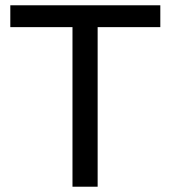

<svg xmlns="http://www.w3.org/2000/svg" viewBox="-20 -706 646 726"><path d="M254.1 0V-603.4H19V-686H586.2V-603.4H349.2V0Z"/></svg>

Font: Archivo Variable SemiBold
Style: Regular
Weight: 600
Designer: Hector Gatti
Foundry: Omnibus-Type
Version: Version 2.001